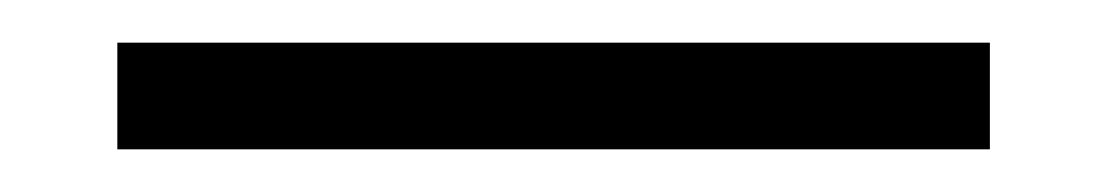

<svg xmlns="http://www.w3.org/2000/svg" viewBox="-20 19 519 90"><path d="M444 39V89H35V39Z"/></svg>

Font: Blinker Light
Style: Regular
Weight: 300
Designer: Juergen Huber
Foundry: supertype
Version: Version 1.017;hotconv 1.0.117;makeotfexe 2.5.65602